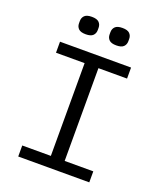

<svg xmlns="http://www.w3.org/2000/svg" viewBox="-160 -995 921 1097"><g transform="rotate(20 300.0 -447.0)"><path d="M84 0V-67H258V-631H84V-698H516V-631H342V-67H516V0ZM150 -834V-848Q150 -868 163 -881Q176 -894 207 -894Q238 -894 251 -881Q264 -868 264 -848V-834Q264 -814 251 -801Q238 -788 207 -788Q176 -788 163 -801Q150 -814 150 -834ZM336 -834V-848Q336 -868 349 -881Q362 -894 393 -894Q424 -894 437 -881Q450 -868 450 -848V-834Q450 -814 437 -801Q424 -788 393 -788Q362 -788 349 -801Q336 -814 336 -834Z"/></g></svg>

Font: IBM Plaex Mono
Style: Regular
Weight: 400
Designer: Mike Abbink, Paul van der Laan, Pieter van Rosmalen
Foundry: Bold Monday
Version: Version 2.003